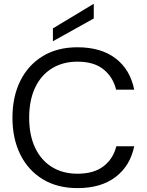

<svg xmlns="http://www.w3.org/2000/svg" viewBox="-20 -955 754 987"><path d="M378 12Q275 12 200 -33.5Q125 -79 84.5 -160.5Q44 -242 44 -350Q44 -458 84.5 -539.5Q125 -621 200 -666.5Q275 -712 378 -712Q499 -712 574 -655Q649 -598 670 -494H577Q561 -559 512 -598.5Q463 -638 378 -638Q303 -638 247 -603.5Q191 -569 160.5 -504.5Q130 -440 130 -350Q130 -260 160.5 -195.5Q191 -131 247 -96.5Q303 -62 378 -62Q463 -62 512.5 -100.5Q562 -139 578 -203H670Q649 -102 574 -45Q499 12 378 12ZM252 -743V-809L461 -935H462V-860Z"/></svg>

Font: DM Sans 28pt
Style: Regular
Weight: 400
Version: Version 4.004;gftools[0.9.30]